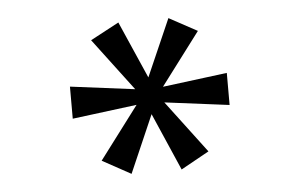

<svg xmlns="http://www.w3.org/2000/svg" viewBox="-37 -773 763 489"><g transform="rotate(-5 344.5 -528.5)"><path d="M545 -488 380 -509 481 -375 409 -335 345 -482 281 -335 208 -375 309 -509 144 -488V-570L309 -549L208 -683L281 -722L345 -576L409 -722L481 -683L380 -549L545 -570Z"/></g></svg>

Font: Mingzat
Style: Regular
Weight: 400
Designer: Jason Glavy (Lepcha), Lorna Priest (Lepcha additions), Walt Agee (Sophia), Victor Gaultney (Sophia)
Foundry: SIL International
Version: Version 0.100